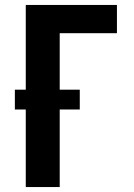

<svg xmlns="http://www.w3.org/2000/svg" viewBox="-20 -755 540 775"><path d="M84 0V-313H40V-393H84V-735H452V-621H221V-393H302V-313H221V0Z"/></svg>

Font: Iosevka Term Curly Heavy
Style: Regular
Weight: 900
Designer: Belleve Invis
Foundry: Belleve Invis
Version: Version 32.3.0